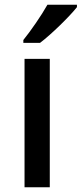

<svg xmlns="http://www.w3.org/2000/svg" viewBox="-20 -786 343 806"><path d="M303 -756V-766H179C154 -721 108 -655 78 -618V-606H148C196 -642 274 -719 303 -756ZM189 0V-539H83V0Z"/></svg>

Font: Noto Sans Malayalam Medium
Style: Regular
Weight: 500
Designer: Jelle Bosma - Monotype Design Team
Foundry: Monotype Imaging Inc.
Version: Version 2.104